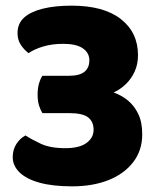

<svg xmlns="http://www.w3.org/2000/svg" viewBox="-20 -643 558 679"><path d="M233 -623Q347 -623 407.5 -575.5Q468 -528 468 -448Q468 -416 456.5 -390.5Q445 -365 425.5 -346Q406 -327 382 -316Q410 -306 432.5 -287.5Q455 -269 469 -240Q483 -211 483 -168Q483 -111 451 -69.5Q419 -28 363.5 -6Q308 16 235 16Q166 16 119.5 3Q73 -10 49 -33.5Q25 -57 25 -87Q25 -114 38 -134Q51 -154 70 -164Q90 -151 123.5 -135Q157 -119 211 -119Q261 -119 286 -137.5Q311 -156 311 -184Q311 -213 291.5 -228Q272 -243 224 -243H130Q123 -254 118 -270Q113 -286 113 -308Q113 -331 118 -348Q123 -365 130 -375H224Q261 -375 278.5 -389Q296 -403 296 -430Q296 -456 273 -472Q250 -488 204 -488Q164 -488 132.5 -478.5Q101 -469 81 -455Q65 -467 53.5 -484.5Q42 -502 42 -526Q42 -560 65.5 -581Q89 -602 132 -612.5Q175 -623 233 -623Z"/></svg>

Font: Baloo Bhaijaan 2 ExtraBold
Style: Regular
Weight: 800
Designer: Sanskriti Dholi, Noopur Datye and Ek Type
Foundry: Ek Type
Version: Version 1.701